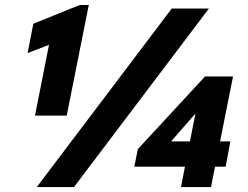

<svg xmlns="http://www.w3.org/2000/svg" viewBox="-20 -754 1001 774"><path d="M121.1 -288.1 187 -621.1 203.1 -583 91.3 -540 114.3 -658.2 301.3 -733.9H337.9L249 -288.1ZM128.4 0 672.4 -719.7H822.3L278.3 0ZM709.5 0 753.4 -223.1 767.6 -294.9H766.6L719.7 -241.2L671.4 -186V-184.1H908.7L889.6 -82H521.5L535.6 -152.8L806.6 -445.8H919.4L830.6 0Z"/></svg>

Font: Reddit Sans Black
Style: Italic
Weight: 900
Italic angle: -11.25°
Designer: Stephen Hutchings
Version: Version 1.013